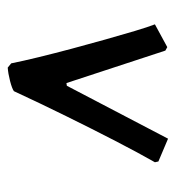

<svg xmlns="http://www.w3.org/2000/svg" viewBox="1 -707 455 497"><g transform="rotate(-90 228.5 -458.5)"><path d="M118 -251 59 -276 57 -285Q81 -327 112 -387Q143 -447 176.5 -515Q210 -583 241 -650Q248 -655 267.5 -660Q287 -665 302 -666L313 -657Q319 -627 329 -586Q339 -545 351 -500Q363 -455 375 -412.5Q387 -370 397 -336.5Q407 -303 414 -285L355 -253L346 -258L262 -514L255 -513Z"/></g></svg>

Font: Albura ExtraBold
Style: Italic
Weight: 758
Italic angle: -7°
Designer: Mercedes Jáuregui
Foundry: Omnibus-Type Team
Version: Version 1.000; ttfautohint (v1.8.3)